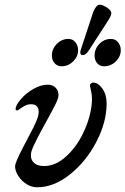

<svg xmlns="http://www.w3.org/2000/svg" viewBox="-20 -780 532 814"><path d="M44 -74Q44 -78 46 -86Q54 -112 97 -192Q127 -248 135 -269Q144 -290 144 -306Q144 -321 136 -329.5Q128 -338 112 -338Q98 -338 87 -332.5Q76 -327 66 -319.5Q56 -312 54 -312Q46 -312 46 -317Q46 -333 67.5 -358.5Q89 -384 121 -402.5Q153 -421 182 -421Q203 -421 215.5 -408.5Q228 -396 228 -377Q228 -370 225 -361Q219 -343 199 -306.5Q179 -270 172 -257Q153 -223 136 -189.5Q119 -156 114 -141Q111 -131 111 -121Q111 -100 126 -88Q141 -76 167 -76Q218 -76 265 -121Q312 -166 340.5 -233Q369 -300 370 -360Q370 -379 366 -395Q362 -411 361 -418Q361 -422 365.5 -426Q370 -430 374 -430Q396 -430 414 -404.5Q432 -379 432 -341Q432 -262 388.5 -178.5Q345 -95 276.5 -40.5Q208 14 138 14Q113 14 91.5 0Q70 -14 57 -35Q44 -56 44 -74ZM200 -544Q200 -573 221 -594Q242 -615 270 -615Q288 -615 299.5 -601Q311 -587 311 -567Q311 -540 290 -519.5Q269 -499 241 -499Q223 -499 211.5 -512Q200 -525 200 -544ZM381 -544Q381 -573 401.5 -594Q422 -615 450 -615Q469 -615 480.5 -601Q492 -587 492 -567Q492 -540 471 -519.5Q450 -499 421 -499Q403 -499 392 -512Q381 -525 381 -544ZM320.4 -555.7Q319.7 -560.7 322.5 -569.2L374.9 -728Q386.9 -757.9 400.7 -759.8Q411.6 -761.4 431 -749.5Q450.3 -737.5 452 -725.7Q453.4 -715.8 436.8 -690.2L356.3 -565.8Q344.7 -548.1 332.8 -546.4Q321.9 -544.9 320.4 -555.7Z"/></svg>

Font: EB Garamond Medium
Style: Italic
Weight: 500
Italic angle: -17.2°
Designer: Georg Duffner and Octavio Pardo
Foundry: Georg Duffner
Version: Version 1.000